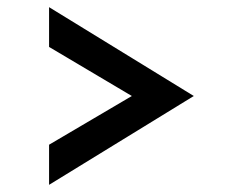

<svg xmlns="http://www.w3.org/2000/svg" viewBox="-20 -615 641 536"><path d="M117 -211 348 -347 117 -484V-595L521 -347L117 -99Z"/></svg>

Font: Tilda Sans Bold
Style: Regular
Weight: 700
Designer: ParaType Ltd
Foundry: ParaType Ltd
Version: Version 1.009